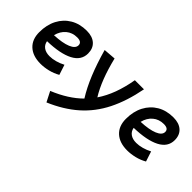

<svg xmlns="http://www.w3.org/2000/svg" viewBox="-39 -1066 1836 1836"><g transform="rotate(45 879.0 -148.0)"><path d="M295.9 -102.5Q332.5 -102.5 374.3 -114Q416 -125.5 454.6 -146L488.3 -43Q441.4 -16.1 387.9 -3.2Q334.5 9.8 285.6 9.8Q181.2 9.8 122.3 -44.4Q63.5 -98.6 63.5 -195.8Q63.5 -295.4 102.5 -370.1Q141.6 -444.8 211.7 -486.1Q281.7 -527.3 375.5 -527.3Q452.6 -527.3 495.6 -488.8Q538.6 -450.2 538.6 -381.8Q538.6 -289.1 445.3 -240.5Q352.1 -191.9 177.2 -187.5Q184.1 -147 214.8 -124.8Q245.6 -102.5 295.9 -102.5ZM183.6 -274.9Q294.9 -279.8 356.7 -305.4Q418.5 -331.1 418.5 -373Q418.5 -417.5 356 -417.5Q291 -417.5 245.4 -379.2Q199.7 -340.8 183.6 -274.9Z M587.4 230.5 534.7 127.4Q710 55.7 817.9 -52.2Q761.7 -141.6 714.4 -257.3Q667 -373 626.5 -517.6L751 -527.3Q808.6 -290.5 897.5 -147.9Q948.2 -222.7 981.9 -314.2Q1015.6 -405.8 1035.2 -517.6H1158.2Q1121.1 -324.7 1049.6 -182.4Q978 -40 864.3 60.5Q750.5 161.1 587.4 230.5Z M1467.8 -102.5Q1504.4 -102.5 1546.1 -114Q1587.9 -125.5 1626.5 -146L1660.2 -43Q1613.3 -16.1 1559.8 -3.2Q1506.3 9.8 1457.5 9.8Q1353 9.8 1294.2 -44.4Q1235.4 -98.6 1235.4 -195.8Q1235.4 -295.4 1274.4 -370.1Q1313.5 -444.8 1383.5 -486.1Q1453.6 -527.3 1547.4 -527.3Q1624.5 -527.3 1667.5 -488.8Q1710.4 -450.2 1710.4 -381.8Q1710.4 -289.1 1617.2 -240.5Q1523.9 -191.9 1349.1 -187.5Q1356 -147 1386.7 -124.8Q1417.5 -102.5 1467.8 -102.5ZM1355.5 -274.9Q1466.8 -279.8 1528.6 -305.4Q1590.3 -331.1 1590.3 -373Q1590.3 -417.5 1527.8 -417.5Q1462.9 -417.5 1417.2 -379.2Q1371.6 -340.8 1355.5 -274.9Z"/></g></svg>

Font: Cascadia Code PL SemiBold
Style: Italic
Weight: 600
Italic angle: -10°
Monospace: yes
Designer: Aaron Bell
Foundry: Saja Typeworks
Version: Version 2404.023; ttfautohint (v1.8.4)